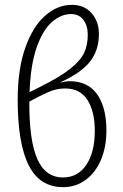

<svg xmlns="http://www.w3.org/2000/svg" viewBox="-20 -761 507 792"><path d="M419 -223Q419 -156 397 -103Q375 -50 334 -19.5Q293 11 240 11Q144 11 98.5 -79Q53 -169 53 -350Q53 -476 84.5 -564.5Q116 -653 167 -697Q218 -741 276 -741Q328 -741 358 -706.5Q388 -672 388 -621Q388 -553 350.5 -506Q313 -459 226 -420Q252 -426 267 -426Q343 -426 381 -371.5Q419 -317 419 -223ZM102 -381 142 -401Q227 -443 270 -477.5Q313 -512 327.5 -544Q342 -576 342 -618Q342 -655 324 -679Q306 -703 273 -703Q232 -703 194.5 -670.5Q157 -638 131.5 -566Q106 -494 102 -381ZM371 -221Q371 -302 340.5 -349Q310 -396 250 -396Q222 -396 199 -388.5Q176 -381 141 -363L101 -342Q100 -183 133.5 -106Q167 -29 240 -29Q301 -29 336 -81Q371 -133 371 -221Z"/></svg>

Font: Fira Sans Extra Condensed ExtraLight
Style: Regular
Weight: 275
Width: 1
Designer: Carrois Corporate & Edenspiekermann AG
Foundry: Carrois Corporate GbR & Edenspiekermann AG
Version: Version 4.203